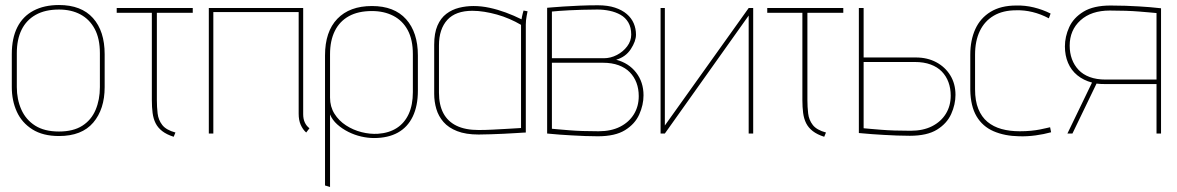

<svg xmlns="http://www.w3.org/2000/svg" viewBox="-20 -532 4689 765"><path d="M397 -185V-316Q397 -408 350.5 -460Q304 -512 215 -512Q156 -512 113.5 -489.5Q71 -467 49 -423.5Q27 -380 27 -316V-185Q27 -131 47 -87Q67 -43 109 -16.5Q151 10 215 10Q306 10 351.5 -43.5Q397 -97 397 -185ZM378 -320V-185Q378 -135 361 -94.5Q344 -54 308 -31Q272 -8 215 -8Q157 -8 120 -31.5Q83 -55 65 -95.5Q47 -136 47 -185V-320Q47 -375 66 -413.5Q85 -452 122.5 -473Q160 -494 215 -494Q264 -494 300.5 -474.5Q337 -455 357.5 -416.5Q378 -378 378 -320Z M605 -133V-481H748V-500H445V-481H585V-133Q585 -105 588 -82Q591 -59 600 -41Q609 -23 626.5 -9.5Q644 4 672 13L679 -4Q642 -14 626.5 -34Q611 -54 608 -80Q605 -106 605 -133Z M1188 -77V-500H812V0H830V-484H1170V-79Q1170 -66 1172 -55Q1174 -44 1178 -35Q1182 -26 1187.5 -18Q1193 -10 1200 -4L1213 -21Q1201 -30 1194.5 -44Q1188 -58 1188 -77Z M1645 -171V-311Q1645 -403 1598 -455.5Q1551 -508 1462 -508Q1373 -508 1324 -457Q1275 -406 1275 -311V207L1295 213V-76Q1304 -54 1323.5 -36.5Q1343 -19 1368 -6.5Q1393 6 1419.5 12Q1446 18 1470 18Q1526 18 1565 -3.5Q1604 -25 1624.5 -67.5Q1645 -110 1645 -171ZM1625 -316V-165Q1625 -114 1608.5 -78Q1592 -42 1561 -22Q1530 -2 1486 1Q1454 3 1420.5 -5.5Q1387 -14 1358.5 -32.5Q1330 -51 1312.5 -79Q1295 -107 1295 -143V-316Q1295 -370 1314 -408.5Q1333 -447 1370 -467.5Q1407 -488 1462 -488Q1510 -488 1547 -469Q1584 -450 1604.5 -412Q1625 -374 1625 -316Z M2082 -487 2066 -490Q2066 -490 2063 -479Q2060 -468 2058 -455Q2028 -470 1995.5 -482Q1963 -494 1930.5 -501Q1898 -508 1867 -508Q1837 -508 1809 -501Q1781 -494 1758.5 -477Q1736 -460 1723 -430Q1710 -400 1710 -354V-158Q1710 -127 1718.5 -98Q1727 -69 1747 -46Q1767 -23 1801.5 -9.5Q1836 4 1887 4Q1909 4 1935 3Q1961 2 1986 1Q2011 0 2031.5 -1.5Q2052 -3 2064 -3.5Q2076 -4 2075 -4V-434Q2075 -451 2078.5 -469Q2082 -487 2082 -487ZM1729 -163V-351Q1729 -384 1737.5 -409.5Q1746 -435 1762.5 -453Q1779 -471 1804 -480Q1829 -489 1862 -489Q1885 -489 1910 -485Q1935 -481 1960 -474Q1985 -467 2009.5 -456.5Q2034 -446 2056 -433V-22Q2057 -22 2040.5 -21Q2024 -20 1998 -18.5Q1972 -17 1942.5 -15.5Q1913 -14 1887 -14Q1834 -14 1799 -31Q1764 -48 1746.5 -81Q1729 -114 1729 -163Z M2435 -294Q2473 -305 2493.5 -336.5Q2514 -368 2514 -394Q2514 -418 2505 -439Q2496 -460 2477.5 -476Q2459 -492 2430.5 -501.5Q2402 -511 2362 -511Q2325 -511 2289.5 -509.5Q2254 -508 2224.5 -506Q2195 -504 2177.5 -502.5Q2160 -501 2160 -501V0Q2163 0 2176.5 1.5Q2190 3 2211.5 4.5Q2233 6 2259 7.5Q2285 9 2311.5 10Q2338 11 2362 11Q2431 11 2470.5 -13.5Q2510 -38 2527 -76Q2544 -114 2544 -152Q2544 -205 2514.5 -243Q2485 -281 2435 -294ZM2360 -494Q2385 -494 2409 -489Q2433 -484 2452.5 -473Q2472 -462 2483.5 -442.5Q2495 -423 2495 -394Q2495 -369 2479 -347.5Q2463 -326 2438 -313Q2413 -300 2386 -300H2179V-486Q2190 -487 2207.5 -488.5Q2225 -490 2248 -491Q2271 -492 2299 -493Q2327 -494 2360 -494ZM2365 -9Q2331 -9 2301.5 -10Q2272 -11 2248 -13Q2224 -15 2206.5 -16.5Q2189 -18 2179 -19V-282H2382Q2418 -282 2445 -272Q2472 -262 2489.5 -244Q2507 -226 2516 -202Q2525 -178 2525 -149Q2525 -108 2505.5 -76.5Q2486 -45 2450.5 -27Q2415 -9 2365 -9Z M2629 -500H2612V0H2629L2963 -470V0H2981V-500H2963L2629 -32Z M3197 -133V-481H3340V-500H3037V-481H3177V-133Q3177 -105 3180 -82Q3183 -59 3192 -41Q3201 -23 3218.5 -9.5Q3236 4 3264 13L3271 -4Q3234 -14 3218.5 -34Q3203 -54 3200 -80Q3197 -106 3197 -133Z M3629 -303H3421V-500H3402V-2Q3405 -2 3419 -0.5Q3433 1 3454.5 2.5Q3476 4 3501.5 5.5Q3527 7 3554 8Q3581 9 3605 9Q3674 9 3713.5 -15.5Q3753 -40 3770 -78Q3787 -116 3787 -154Q3787 -198 3766.5 -231.5Q3746 -265 3710.5 -284Q3675 -303 3629 -303ZM3608 -11Q3574 -11 3544.5 -12Q3515 -13 3490.5 -15Q3466 -17 3448.5 -18.5Q3431 -20 3421 -21V-285H3625Q3661 -285 3688 -275Q3715 -265 3732.5 -247Q3750 -229 3759 -204.5Q3768 -180 3768 -151Q3768 -110 3748.5 -78.5Q3729 -47 3693.5 -29Q3658 -11 3608 -11Z M4159 -459 4166 -478Q4134 -494 4099 -502.5Q4064 -511 4029 -510Q3968 -510 3927 -485Q3886 -460 3866 -416Q3846 -372 3846 -314V-174Q3847 -109 3871 -68.5Q3895 -28 3939 -9Q3983 10 4041 11Q4073 12 4106 7.5Q4139 3 4168 -5L4164 -25Q4159 -24 4148.5 -21.5Q4138 -19 4123 -16Q4108 -13 4087.5 -11Q4067 -9 4043 -9Q4003 -9 3970.5 -18Q3938 -27 3914.5 -46.5Q3891 -66 3878 -98Q3865 -130 3865 -176V-314Q3865 -369 3884 -408.5Q3903 -448 3939.5 -469.5Q3976 -491 4029 -491Q4061 -492 4094 -484Q4127 -476 4159 -459Z M4405 -510Q4337 -510 4297 -485.5Q4257 -461 4240 -423.5Q4223 -386 4223 -347Q4223 -311 4235.5 -281.5Q4248 -252 4272.5 -232Q4297 -212 4331 -203L4233 0H4253L4349 -199Q4354 -198 4364.5 -197.5Q4375 -197 4385.5 -197Q4396 -197 4401 -197H4588V0H4606V-499Q4603 -499 4591.5 -500.5Q4580 -502 4561 -503.5Q4542 -505 4517.5 -506.5Q4493 -508 4464.5 -509Q4436 -510 4405 -510ZM4385 -215Q4349 -215 4322 -225Q4295 -235 4277.5 -253.5Q4260 -272 4251 -296.5Q4242 -321 4242 -350Q4242 -412 4285 -451Q4328 -490 4402 -490Q4436 -490 4465.5 -489Q4495 -488 4519 -486Q4543 -484 4560.5 -482.5Q4578 -481 4588 -480V-215Z"/></svg>

Font: Advent Pro Thin
Style: Regular
Weight: 250
Version: Version 3.000